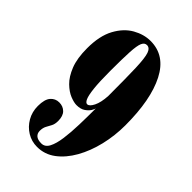

<svg xmlns="http://www.w3.org/2000/svg" viewBox="-216 -797 894 894"><g transform="rotate(45 231.0 -349.5)"><path d="M229.5 -711Q325 -711 374.5 -614.8Q424 -518.5 424 -350Q424 -281.5 408.5 -216.8Q393 -152 363.8 -100.2Q334.5 -48.5 294.2 -18.2Q254 12 204 12Q168 12 138 -6.2Q108 -24.5 90 -55.8Q72 -87 72 -125.5Q72 -169.5 88.8 -188.8Q105.5 -208 131 -208Q156 -208 172.2 -192Q188.5 -176 188.5 -143Q188.5 -122.5 181.5 -109.2Q174.5 -96 167.2 -82.8Q160 -69.5 160 -50Q160 -33.5 171.2 -23.5Q182.5 -13.5 206.5 -13.5Q230.5 -13.5 243.5 -38.5Q256.5 -63.5 262.2 -105.5Q268 -147.5 269.5 -200.2Q271 -253 271 -308.5Q270.5 -303 262.8 -290.2Q255 -277.5 239 -266.5Q223 -255.5 196 -255.5Q179.5 -255.5 154.2 -265.5Q129 -275.5 103.8 -300Q78.5 -324.5 61.2 -368Q44 -411.5 44 -478Q44 -559.5 72 -611Q100 -662.5 142.8 -686.8Q185.5 -711 229.5 -711ZM231 -685.5Q215.5 -685.5 207.8 -668Q200 -650.5 197.5 -605.8Q195 -561 195 -480Q195 -408 199.5 -367.2Q204 -326.5 211.5 -310Q219 -293.5 228.5 -293.5Q242.5 -293.5 255.5 -319.5Q268.5 -345.5 271 -390.5Q271 -509.5 268.8 -573.2Q266.5 -637 258 -661.2Q249.5 -685.5 231 -685.5Z"/></g></svg>

Font: Imbue 50pt Black
Style: Regular
Weight: 900
Designer: Tyler Finck
Foundry: Etcetera Type Company
Version: Version 1.102; ttfautohint (v1.8.3)